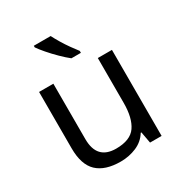

<svg xmlns="http://www.w3.org/2000/svg" viewBox="-180 -896 978 1036"><g transform="rotate(-30 309.0 -378.0)"><path d="M533 -536V0H461L448 -71H444Q418 -29 372 -9.5Q326 10 274 10Q177 10 128 -36.5Q79 -83 79 -185V-536H168V-191Q168 -63 287 -63Q376 -63 410.5 -113Q445 -163 445 -257V-536ZM284 -766Q295 -744 311.5 -716.5Q328 -689 346.5 -663Q365 -637 380 -618V-606H321Q298 -624 269 -652.5Q240 -681 215.5 -709.5Q191 -738 179 -756V-766Z"/></g></svg>

Font: Noto Sans Siddham
Style: Regular
Weight: 400
Designer: Monotype Design Team
Foundry: Monotype Imaging Inc.
Version: Version 2.004; ttfautohint (v1.8.4.7-5d5b)